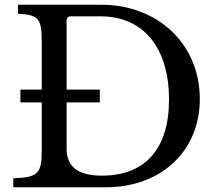

<svg xmlns="http://www.w3.org/2000/svg" viewBox="-20 -790 922 810"><path d="M66 -358V-412H156V-618C156 -711 142 -728 56 -732V-770H407C648 -770 823 -602 823 -372C823 -153 660 0 427 0H36V-38C138 -41 156 -57 156 -152V-358ZM405 -721H278C267 -721 261 -714 261 -704V-412H401V-358H261V-163C261 -86 309 -49 410 -49C591 -49 693 -160 693 -370C693 -591 583 -721 405 -721Z"/></svg>

Font: Libre Baskerville
Style: Regular
Weight: 400
Designer: Pablo Impallari, Rodrigo Fuenzalida
Foundry: Pablo Impallari, Rodrigo Fuenzalida
Version: Version 1.051;Glyphs 3.2.3 (3260)